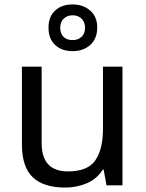

<svg xmlns="http://www.w3.org/2000/svg" viewBox="-20 -837 658 867"><path d="M533 -536V0H461L448 -71H444Q418 -29 372 -9.5Q326 10 274 10Q177 10 128 -36.5Q79 -83 79 -185V-536H168V-191Q168 -63 287 -63Q376 -63 410.5 -113Q445 -163 445 -257V-536ZM308 -606Q259 -606 229 -634Q199 -662 199 -712Q199 -762 229 -789.5Q259 -817 308 -817Q355 -817 387 -789.5Q419 -762 419 -713Q419 -662 387.5 -634Q356 -606 308 -606ZM308 -656Q333 -656 348.5 -671Q364 -686 364 -712Q364 -738 348 -753Q332 -768 308 -768Q284 -768 268 -753Q252 -738 252 -712Q252 -686 266.5 -671Q281 -656 308 -656Z"/></svg>

Font: Noto Sans Ugaritic
Style: Regular
Weight: 400
Designer: Monotype Design Team
Foundry: Monotype Imaging Inc.
Version: Version 2.001; ttfautohint (v1.8.4.7-5d5b)